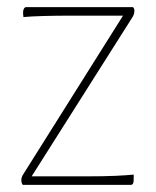

<svg xmlns="http://www.w3.org/2000/svg" viewBox="-20 -520 438 540"><path d="M44 0Q44 0 42 -3.5Q40 -7 40 -13Q40 -17 41 -20.5Q42 -24 43 -26L326 -476H184Q137 -476 102 -475Q67 -474 46 -472Q45 -477 45 -480Q45 -483 45 -486Q45 -492 47.5 -496Q50 -500 54 -500H354Q354 -500 356 -497.5Q358 -495 358 -490Q358 -486 357 -482Q356 -478 354 -474L69 -24H218Q274 -24 305.5 -25.5Q337 -27 356 -29Q356 -27 356 -22.5Q356 -18 356 -15Q356 -7 354 -3.5Q352 0 347 0Z"/></svg>

Font: Yanone Kaffeesatz ExtraLight
Style: Regular
Weight: 200
Designer: Yanone (Cyrillic: Daniel Pouzeot, Huerta Tipografica, and Cyreal)
Foundry: Yanone
Version: Version 2.003